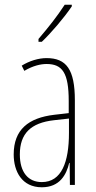

<svg xmlns="http://www.w3.org/2000/svg" viewBox="-20 -783 406 813"><path d="M284 -756V-763H254C220 -711 188 -671 143 -618V-606H157C196 -643 251 -707 284 -756ZM177 -537C143 -537 104 -525 72 -505L83 -483C120 -505 153 -512 177 -512C244 -512 271 -475 271 -355V-304L210 -297C100 -284 38 -234 38 -129C38 -57 73 10 157 10C233 10 261 -43 273 -93H275L276 0H297V-358C297 -489 261 -537 177 -537ZM209 -274 272 -281V-220C272 -97 241 -12 157 -12C99 -12 64 -54 64 -129C64 -217 110 -263 209 -274Z"/></svg>

Font: Noto Sans Devanagari UI ExtraCondensed Thin
Style: Regular
Weight: 100
Width: 2
Designer: Jelle Bosma - Monotype Design Team
Foundry: Monotype Imaging Inc.
Version: Version 2.004